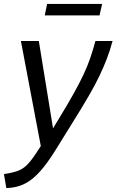

<svg xmlns="http://www.w3.org/2000/svg" viewBox="-55 -730 591 974"><path d="M-35 153Q7 147 33.5 137.5Q60 128 80 108.5Q100 89 123 55L152 11L51 -522H142L214 -79L248 -135Q290 -204 319 -256Q348 -308 368.5 -351.5Q389 -395 403 -436Q417 -477 429 -522H516Q503 -474 487 -432Q471 -390 449 -344Q427 -298 393.5 -240.5Q360 -183 310 -103L230 26Q196 81 166 118.5Q136 156 106.5 179Q77 202 45.5 212.5Q14 223 -23 224ZM172 -652 184 -710H463L450 -652Z"/></svg>

Font: Raleway Thin Medium
Style: Italic
Weight: 500
Italic angle: -12°
Version: Version 4.026